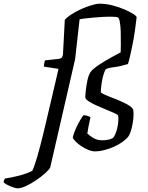

<svg xmlns="http://www.w3.org/2000/svg" viewBox="-188 -820 799 1040"><path d="M-92 200Q-99 200 -109.5 197Q-120 194 -132 189Q-144 184 -153.5 178.5Q-163 173 -168 168Q-168 160 -165.5 154.5Q-163 149 -161 147Q-126 142 -85 131.5Q-44 121 -13 105Q-7 93 0 72.5Q7 52 15 24.5Q23 -3 31 -34Q39 -65 47 -97.5Q55 -130 62 -161Q80 -240 96 -305.5Q112 -371 129 -447L50 -459Q50 -469 52 -479Q54 -489 56 -493L130 -501Q141 -503 145.5 -507Q150 -511 153 -524L163 -713Q176 -727 195.5 -740Q215 -753 237.5 -764Q260 -775 282 -783Q304 -791 322 -795.5Q340 -800 350 -800Q385 -800 420.5 -791Q456 -782 486 -769Q516 -756 534.5 -744Q553 -732 552 -725Q548 -690 542.5 -652Q537 -614 530 -579Q523 -544 516.5 -516Q510 -488 505 -473Q462 -460 429 -456Q396 -452 385 -445Q375 -430 367 -393Q359 -356 358 -320Q368 -311 393.5 -301Q419 -291 449 -279Q479 -267 503 -253.5Q527 -240 534 -225Q537 -204 534 -175.5Q531 -147 524 -121Q517 -95 507 -80Q494 -64 473 -49.5Q452 -35 426.5 -24Q401 -13 375.5 -6.5Q350 0 328 0Q310 0 290.5 -8Q271 -16 253 -28Q235 -40 222 -53Q209 -66 206 -75Q212 -100 223.5 -125Q235 -150 246.5 -169.5Q258 -189 264 -196Q271 -196 278 -194.5Q285 -193 291.5 -190.5Q298 -188 302 -185Q300 -176 297 -161Q294 -146 290.5 -129.5Q287 -113 285 -97Q298 -84 318.5 -72Q339 -60 367 -60Q381 -60 396.5 -63Q412 -66 423 -72Q431 -80 437.5 -95.5Q444 -111 448 -130Q452 -149 453 -166Q454 -183 452 -193Q450 -199 432 -207Q414 -215 389 -225.5Q364 -236 338.5 -247Q313 -258 295 -269.5Q277 -281 274 -291Q274 -304 277 -332Q280 -360 286.5 -389Q293 -418 305 -433Q317 -448 346 -467.5Q375 -487 416.5 -510Q458 -533 507 -559L465 -503Q466 -539 466.5 -577Q467 -615 466 -647.5Q465 -680 461 -701.5Q457 -723 450 -726Q442 -729 420 -729.5Q398 -730 370.5 -728.5Q343 -727 316 -724.5Q289 -722 269 -719.5Q249 -717 243 -715L219 -500L84 87Q78 99 57 118Q36 137 8 156Q-20 175 -47 187.5Q-74 200 -92 200Z"/></svg>

Font: Texturina 12pt Medium
Style: Italic
Weight: 500
Italic angle: -11°
Designer: Guillermo Torres Carreño
Foundry: Omnibus-Type
Version: Version 1.002